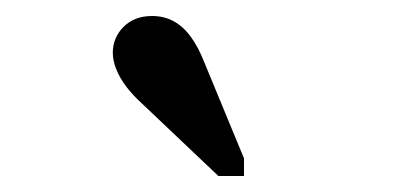

<svg xmlns="http://www.w3.org/2000/svg" viewBox="-20 -834 518 240"><path d="M235 -757 285 -636V-614H253L157 -705Q146 -715 138 -725.5Q130 -736 125.5 -747Q121 -758 121 -768Q121 -787 134.5 -800.5Q148 -814 170 -814Q185 -814 197 -807.5Q209 -801 218.5 -788Q228 -775 235 -757Z"/></svg>

Font: Roboto Serif 20pt SemiCondensed
Style: Regular
Weight: 400
Width: 4
Version: Version 1.008